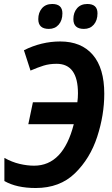

<svg xmlns="http://www.w3.org/2000/svg" viewBox="-20 -933 564 963"><path d="M293 -866Q293 -913 242 -913Q209 -913 190.5 -891.5Q172 -870 172 -837Q172 -788 225 -788Q256 -788 274.5 -809.5Q293 -831 293 -866ZM469 -866Q469 -913 418 -913Q385 -913 366.5 -891.5Q348 -870 348 -837Q348 -788 401 -788Q432 -788 450.5 -809.5Q469 -831 469 -866ZM503 -463Q503 -591 445.5 -658Q388 -725 282 -725Q188 -725 100 -681L133 -579Q170 -595 199 -604Q228 -613 264 -613Q371 -613 371 -465Q371 -442 368 -420H145L122 -310H350Q297 -102 151 -102Q116 -102 78 -111Q40 -120 2 -141V-25Q63 10 159 10Q280 10 356 -64Q432 -138 467.5 -247Q503 -356 503 -463Z"/></svg>

Font: Noto Sans UI SemiCondensed
Style: Bold Italic
Weight: 700
Width: 4
Designer: Monotype Design Team
Foundry: Monotype Imaging Inc.
Version: 1.001